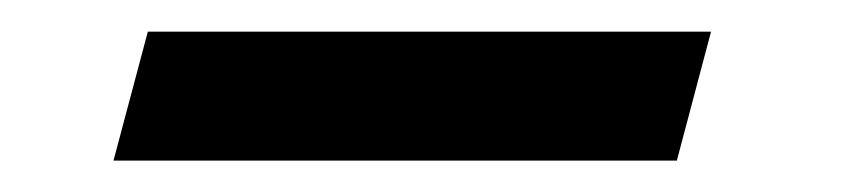

<svg xmlns="http://www.w3.org/2000/svg" viewBox="-20 -326 546 123"><path d="M413.6 -223.1H52.7L74.7 -305.7H435.5Z"/></svg>

Font: TypoPRO Playfair Display SC
Style: Bold Italic
Weight: 700
Italic angle: -14.9847°
Designer: Claus Eggers Sørensen
Foundry: Claus Eggers Sørensen
Version: Version 1.004;PS 001.004;hotconv 1.0.70;makeotf.lib2.5.58329